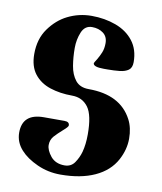

<svg xmlns="http://www.w3.org/2000/svg" viewBox="-78 -730 681 806"><g transform="rotate(10 262.5 -326.5)"><path d="M455 -505Q455 -481 441 -471Q427 -461 403.5 -458.5Q380 -456 352 -456Q344 -456 336 -456Q291 -456 291 -472Q291 -474 302 -491Q311 -506 318 -523Q325 -540 325 -563Q325 -591 305.5 -605.5Q286 -620 258 -620Q227 -620 214 -588.5Q201 -557 201 -521Q201 -482 207 -445.5Q213 -409 232 -385Q251 -361 289 -361Q424 -361 474 -266Q492 -232 492 -185Q492 -139 468 -94Q440 -42 380 -14.5Q320 13 234 13Q181 13 134.5 -8Q88 -29 62 -58Q33 -90 33 -131Q33 -212 124 -212H212Q233 -212 233 -196Q233 -190 212 -172Q202 -163 193.5 -155Q185 -147 178 -139Q164 -123 164 -101Q164 -79 185 -53Q206 -28 244 -28Q272 -28 287 -50Q302 -72 309 -97Q318 -130 318 -173Q318 -255 294 -288Q269 -322 225 -322Q173 -322 130.5 -336Q88 -350 63 -382Q38 -414 38 -467Q38 -531 70 -575.5Q102 -620 146 -642Q194 -666 248 -666Q304 -666 351.5 -648.5Q399 -631 427 -595Q455 -559 455 -505Z"/></g></svg>

Font: Shafarik
Style: Regular
Weight: 400
Version: Version 1.001; ttfautohint (v1.8.4.7-5d5b)